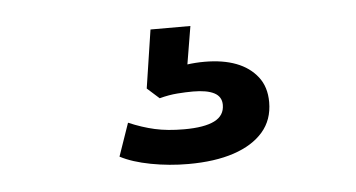

<svg xmlns="http://www.w3.org/2000/svg" viewBox="-30 -63 560 302"><g transform="rotate(-5 250.0 88.0)"><path d="M257 196Q227 196 198 190.5Q169 185 150 175L168 123Q189 132 209 136.5Q229 141 255 141Q287 141 303 133Q319 125 319 108Q319 95 307.5 89Q296 83 274 83Q263 83 249.5 84Q236 85 221 89L202 72L216 -20H279L266 58L237 47Q253 42 267.5 40Q282 38 296 38Q325 38 346 46Q367 54 379.5 70Q392 86 392 110Q392 138 375.5 157Q359 176 329 186Q299 196 257 196Z"/></g></svg>

Font: Nunito Sans 10pt SemiExpanded SemiBold
Style: Regular
Weight: 600
Width: 6
Designer: Vernon Adams
Foundry: Vernon Adams
Version: Version 3.101;gftools[0.9.27]